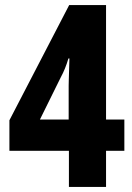

<svg xmlns="http://www.w3.org/2000/svg" viewBox="-20 -735 521 755"><path d="M469 -142H397V0H251V-142H17V-262L252 -715H397V-265H469ZM250 -265V-398Q250 -405 250.5 -420.5Q251 -436 251.5 -454.5Q252 -473 252.5 -487.5Q253 -502 253 -505H249Q237 -464 219 -431L137 -265Z"/></svg>

Font: Noto Sans Arabic ExtCond ExtBd
Style: Regular
Weight: 800
Width: 2
Designer: Monotype Design Team, Nadine Chahine, Nizar Qandah and Khaled Hosny
Foundry: Monotype Imaging Inc.
Version: Version 2.012; ttfautohint (v1.8.4.7-5d5b)